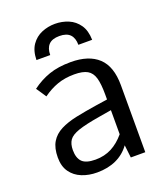

<svg xmlns="http://www.w3.org/2000/svg" viewBox="-133 -790 755 889"><g transform="rotate(-20 244.5 -345.0)"><path d="M192.4 12.2Q151.4 12.2 117.7 -1.5Q84 -15.1 64 -43.2Q43.9 -71.3 43.9 -114.7Q43.9 -161.6 61.3 -190.7Q78.6 -219.7 111.6 -236.6Q144.5 -253.4 190.9 -263.2Q237.3 -272.9 294.9 -281.7L350.1 -290V-314.9Q350.1 -366.7 341.6 -396.2Q333 -425.8 310.8 -438.5Q288.6 -451.2 246.6 -451.2Q200.7 -451.2 163.3 -438Q126 -424.8 91.3 -399.4Q91.3 -399.4 86.2 -407Q81.1 -414.6 74.7 -424.3Q68.4 -434.1 63.2 -441.4Q58.1 -448.7 58.1 -448.7Q98.6 -479 143.8 -494.6Q189 -510.3 250.5 -510.3Q339.4 -510.3 386.2 -466.6Q433.1 -422.9 433.1 -330.1V0H361.8L354.5 -62.5Q328.1 -25.9 287.1 -6.8Q246.1 12.2 192.4 12.2ZM205.6 -46.4Q250 -46.4 285.4 -64.9Q320.8 -83.5 350.1 -118.7V-237.3L286.6 -226.6Q218.8 -215.3 182.9 -203.1Q147 -190.9 134 -172.4Q121.1 -153.8 121.1 -123.5Q121.1 -84.5 140.1 -65.4Q159.2 -46.4 205.6 -46.4ZM105.5 -573.2Q106.4 -619.1 126.2 -647.5Q146 -675.8 177 -688.7Q208 -701.7 242.7 -701.7Q277.8 -701.7 308.6 -688.7Q339.4 -675.8 359.1 -647.5Q378.9 -619.1 379.9 -573.2H312Q312 -606.4 295.2 -624Q278.3 -641.6 242.7 -641.6Q207 -641.6 190.2 -624Q173.3 -606.4 173.3 -573.2Z"/></g></svg>

Font: Pontano Sans
Style: Regular
Weight: 400
Designer: Vernon Adams
Foundry: Vernon Adams
Version: Version 2.001